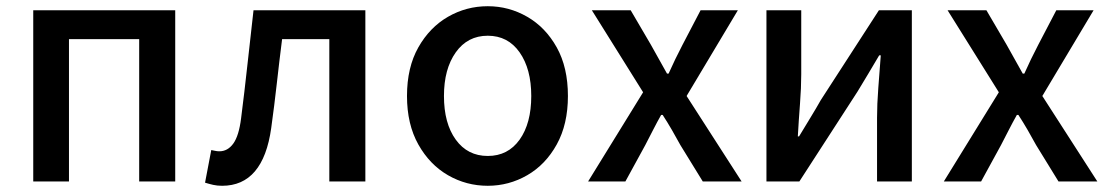

<svg xmlns="http://www.w3.org/2000/svg" viewBox="-20 -584 3568 618"><path d="M87 0V-551H544V0H428V-458H202V0Z M695 14Q679 14 666 11Q653 8 640 4L660 -101Q666 -100 672.5 -98.5Q679 -97 686 -97Q713 -97 731 -122Q749 -147 756 -203Q767 -289 776.5 -376.5Q786 -464 796 -551H1156V0H1040V-458H888Q879 -387 871 -315.5Q863 -244 853 -172Q827 14 695 14Z M1550 14Q1481 14 1422 -20Q1363 -54 1326.5 -119Q1290 -184 1290 -275Q1290 -367 1326.5 -431.5Q1363 -496 1422 -530Q1481 -564 1550 -564Q1618 -564 1677 -530Q1736 -496 1772 -431.5Q1808 -367 1808 -275Q1808 -184 1772 -119Q1736 -54 1677 -20Q1618 14 1550 14ZM1550 -82Q1615 -82 1652.5 -134.5Q1690 -187 1690 -275Q1690 -362 1652.5 -415.5Q1615 -469 1550 -469Q1485 -469 1447 -415.5Q1409 -362 1409 -275Q1409 -187 1447 -134.5Q1485 -82 1550 -82Z M1873 0 2050 -287 1885 -551H2010L2075 -440Q2088 -417 2101 -393.5Q2114 -370 2127 -347H2132Q2153 -394 2177 -440L2235 -551H2355L2190 -275L2367 0H2242L2170 -117Q2157 -141 2142.5 -166Q2128 -191 2113 -214H2108Q2095 -191 2082.5 -166.5Q2070 -142 2057 -117L1993 0Z M2447 0V-551H2559V-345Q2559 -302 2555 -250Q2551 -198 2548 -145H2552Q2567 -170 2587.5 -203.5Q2608 -237 2622 -262L2809 -551H2915V0H2803V-205Q2803 -248 2807 -300.5Q2811 -353 2815 -406H2810Q2795 -381 2775 -347Q2755 -313 2740 -289L2553 0Z M3018 0 3195 -287 3030 -551H3155L3220 -440Q3233 -417 3246 -393.5Q3259 -370 3272 -347H3277Q3298 -394 3322 -440L3380 -551H3500L3335 -275L3512 0H3387L3315 -117Q3302 -141 3287.5 -166Q3273 -191 3258 -214H3253Q3240 -191 3227.5 -166.5Q3215 -142 3202 -117L3138 0Z"/></svg>

Font: Source Han Sans TC Medium
Style: Regular
Weight: 500
Designer: Ryoko NISHIZUKA Ë•øÂ°öÊ∂ºÂ≠ê (kana, bopomofo & ideographs); Paul D. Hunt (Latin, Greek & Cyrillic); Sandoll Communicatio
Foundry: Adobe
Version: Version 2.004;hotconv 1.0.118;makeotfexe 2.5.65603